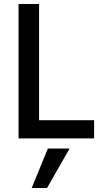

<svg xmlns="http://www.w3.org/2000/svg" viewBox="-20 -694 520 963"><path d="M452 0H73V-674H176V-91H452ZM216 249H139L220 51H329Z"/></svg>

Font: Hind Guntur Medium
Style: Regular
Weight: 500
Designer: Manushi Parikh, Hitesh Malaviya
Foundry: Indian Type Foundry
Version: Version 1.000;PS 1.0;hotconv 1.0.86;makeotf.lib2.5.63406; tt